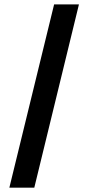

<svg xmlns="http://www.w3.org/2000/svg" viewBox="-20 -800 405 880"><path d="M137.2 60.1H22.9L228 -779.8H341.8Z"/></svg>

Font: Sora Medium
Style: Regular
Weight: 500
Designer: Jonathan Barnbrook, Julián Moncada
Foundry: Barnbrook Fonts
Version: Version 2.000